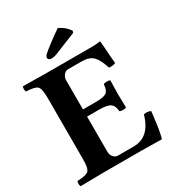

<svg xmlns="http://www.w3.org/2000/svg" viewBox="-196 -955 995 1080"><g transform="rotate(-30 302.0 -415.5)"><path d="M317.9 -365.2Q369.6 -365.2 388.4 -377.2Q407.2 -389.2 409.2 -429.2Q414.1 -434.1 431.2 -434.1Q448.2 -434.1 452.1 -429.2Q450.2 -369.1 450.2 -342.8Q450.2 -324.7 452.1 -254.9Q448.2 -250 431.2 -250Q414.1 -250 409.2 -254.9Q407.2 -290 387.7 -304.4Q368.2 -318.8 317.9 -318.8H236.8V-89.8Q236.8 -69.8 249 -55.9Q261.2 -42 277.8 -42H378.9Q483.9 -42 520 -169.9Q545.9 -175.8 564.9 -165Q563 -149.9 558.6 -113.5Q554.2 -77.1 549.1 -48.6Q543.9 -20 538.1 2Q448.2 0 399.9 0H165Q59.1 1 9.8 2Q5.9 -2 5.9 -14.9Q5.9 -27.8 9.8 -32.2Q65.9 -34.2 81.5 -48.6Q97.2 -63 97.2 -122.1V-522Q97.2 -582 81.5 -596.4Q65.9 -610.8 9.8 -612.8Q5.9 -617.7 5.9 -629.9Q5.9 -642.1 9.8 -647L164.1 -645H459Q484.9 -645 507.8 -648.9Q511.7 -648.9 512.2 -646Q513.2 -643.1 515.1 -615.5Q517.1 -587.9 519.5 -553Q522 -518.1 523.9 -501Q505.9 -492.2 481 -496.1Q462.9 -554.2 439 -578.6Q415 -603 362.8 -603H277.8Q260.7 -603 248.8 -588.1Q236.8 -573.2 236.8 -554.2V-365.2ZM342.8 -833Q385.7 -813 408.2 -777.8L404.8 -766.1L261.2 -708Q243.2 -701.2 226.1 -701.2Q219.2 -701.2 212.6 -705.6Q206.1 -710 206.1 -715.8Q206.1 -728 215.8 -736.8Q260.7 -775.9 342.8 -833Z"/></g></svg>

Font: Linux Libertine
Style: Bold
Weight: 700
Designer: Philipp H. Poll
Foundry: Philipp H. Poll
Version: Version 5.0.3